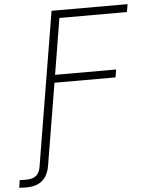

<svg xmlns="http://www.w3.org/2000/svg" viewBox="-140 -777 788 1031"><g transform="rotate(-5 254.0 -261.5)"><path d="M-78.6 204.1 -72.3 163.1Q-63.5 163.6 -54.2 163.8Q-44.9 164.1 -38.6 164.1Q-1.5 164.1 16.8 148.4Q35.2 132.8 40.5 98.1L66.9 -62.5H112.8L85.9 99.6Q77.1 152.8 45.7 179.2Q14.2 205.6 -38.6 205.6Q-48.3 205.6 -59.6 205.1Q-70.8 204.6 -78.6 204.1ZM56.6 0 177.2 -727.5H586.9L579.6 -685.5H215.8L166 -383.3H495.1L488.3 -341.3H159.2L102.5 0Z"/></g></svg>

Font: Inter 16pt ExtraLight
Style: Italic
Weight: 250
Italic angle: -9.3988°
Version: Version 4.001;git-66647c0bb